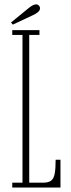

<svg xmlns="http://www.w3.org/2000/svg" viewBox="-20 -834 316 854"><path d="M34.5 0V-21.5H80V-678.5H34.5V-700H155.5V-678.5H110V-21.5H171.5Q195 -21.5 207 -30.2Q219 -39 223.2 -61Q227.5 -83 227.5 -123.5H249V0ZM37 -724.5 29 -734 110.5 -800.5Q117.5 -806 125.5 -810.2Q133.5 -814.5 140.5 -814.5Q145.5 -814.5 149.5 -812.2Q153.5 -810 156 -805Q158 -801.5 158 -797.5Q158 -787.5 148 -779.5Q138 -771.5 126.5 -766.5Z"/></svg>

Font: Imbue 48pt Thin
Style: Regular
Weight: 250
Designer: Tyler Finck
Foundry: Etcetera Type Company
Version: Version 1.102